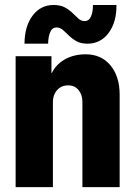

<svg xmlns="http://www.w3.org/2000/svg" viewBox="-20 -765 552 785"><path d="M43.9 0V-535.2H190.4V-466.3H212.9L182.6 -438Q192.4 -485.8 232.9 -514.4Q273.4 -543 330.1 -543Q394 -543 431.6 -497.8Q469.2 -452.6 469.2 -378.4V0H316.9V-348.1Q316.9 -377.9 301 -397Q285.2 -416 258.8 -416Q239.7 -416 225.8 -407.2Q211.9 -398.4 204.1 -382.8Q196.3 -367.2 196.3 -347.2V0ZM80.1 -586.4Q80.6 -657.7 113.3 -701.2Q146 -744.6 199.2 -744.6Q227.1 -744.6 245.4 -734.6Q263.7 -724.6 276.6 -711.7Q289.6 -698.7 301 -688.7Q312.5 -678.7 325.7 -678.7Q343.8 -678.7 352.1 -698Q360.4 -717.3 359.9 -744.6H456.1Q457 -674.8 424.3 -630.6Q391.6 -586.4 337.4 -586.4Q311 -586.4 293 -596.4Q274.9 -606.4 261.7 -619.6Q248.5 -632.8 236.8 -642.8Q225.1 -652.8 210.9 -652.8Q193.8 -652.8 185.5 -634.3Q177.2 -615.7 176.8 -586.4Z"/></svg>

Font: Reddit Sans Condensed ExtraBold
Style: Regular
Weight: 800
Designer: Stephen Hutchings
Foundry: Reddit
Version: Version 1.014